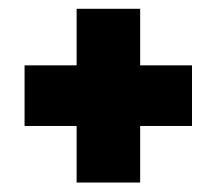

<svg xmlns="http://www.w3.org/2000/svg" viewBox="-20 -526 480 426"><path d="M291 -121H150V-506.5H291ZM34.5 -246.5V-381H406V-246.5Z"/></svg>

Font: Anek Odia SemiCondensed ExtraBold
Style: Regular
Weight: 800
Width: 4
Designer: Yesha Goshar & Mahesh Sahu (Odia), Yesha Goshar (Latin)
Foundry: Ek Type
Version: Version 1.003